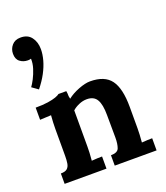

<svg xmlns="http://www.w3.org/2000/svg" viewBox="-127 -762 732 849"><g transform="rotate(-20 239.5 -337.5)"><path d="M67.1 -431.2 37.8 -452.1Q45.8 -462.4 56.1 -482.2Q66.4 -502 73.9 -525.7Q81.4 -549.3 80.3 -571Q75.5 -569.5 72.1 -569.1Q68.6 -568.8 64.5 -568.8Q44.4 -568.8 28.6 -580.7Q12.8 -592.6 12.8 -618.3Q12.8 -641 27.5 -657.9Q42.2 -674.7 67.1 -674.7Q101.2 -675.5 118.6 -652.5Q136 -629.6 136 -595.9Q136 -571.7 128.5 -544.6Q121 -517.4 105.8 -488.8Q90.6 -460.2 67.1 -431.2ZM30.8 0V-48.8Q51.7 -48.8 61.1 -57.2Q70.4 -65.6 72.8 -80.7Q75.2 -95.7 75.2 -115.5V-241.7Q75.2 -255.6 75.9 -272.3Q76.6 -289 78.1 -305.8Q66.4 -305.1 49.9 -304.5Q33.4 -304 25.7 -303.3V-360.5Q60.1 -360.5 84 -364.1Q107.8 -367.8 121.9 -372.9Q136 -378.1 141.2 -382.8H177.9Q180.4 -368.2 179.7 -364.3Q179 -360.5 182.6 -345.4Q204.6 -363 236.5 -375.3Q268.4 -387.6 290.8 -387.6Q359.4 -387.6 388.5 -348Q417.7 -308.4 417.7 -221.5V-121Q417.7 -110.4 416.9 -91.1Q416.2 -71.9 414.4 -55Q427.2 -56.1 441.3 -56.7Q455.4 -57.2 463.5 -57.2V0H266.6V-48.8Q298.1 -48.8 304.9 -67.3Q311.7 -85.8 311.7 -115.5L311 -222.2Q311 -271.4 297.2 -294.8Q283.5 -318.3 250.1 -318.3Q231.4 -318.3 212.9 -310.2Q194.4 -302.2 181.9 -290.8Q181.9 -280.2 181.9 -269.3Q181.9 -258.5 181.9 -247.9V-121Q181.9 -110.4 181.2 -91.1Q180.4 -71.9 178.6 -55Q190.3 -56.1 205 -56.7Q219.7 -57.2 227.7 -57.2V0Z"/></g></svg>

Font: Parastoo
Style: Regular
Weight: 400
Foundry: Saber Rastikerdar (saber.rastikerdar@gmail.com)
Version: Version 3.000